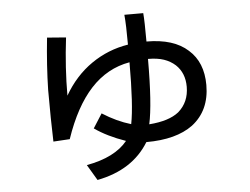

<svg xmlns="http://www.w3.org/2000/svg" viewBox="-49 -611 1017 780"><g transform="rotate(-5 460.0 -220.5)"><path d="M280 45Q396 24 447 -39Q372 -65 321 -101L358 -159Q416 -122 474 -105Q489 -180 489 -356Q397 -340 330.5 -268Q264 -196 220 -66L153 -62Q150 -149 150 -273Q152 -370 164 -485L241 -479Q226 -356 226 -243Q271 -321 339 -368Q407 -415 489 -428Q489 -509 485 -550H562Q565 -518 565 -434Q676 -434 734 -381Q792 -330 792 -237Q792 -133 719 -77Q651 -27 529 -27Q463 81 318 109ZM668 -136Q712 -174 712 -237Q712 -293 676 -327Q656 -345 629.5 -354Q603 -363 565 -363Q565 -179 547 -98Q628 -104 668 -136Z"/></g></svg>

Font: LINE Seed Sans KR Regular
Style: Regular
Weight: 400
Designer: LINE VX Design & Sandoll Inc & Dalton Maag Ltd
Foundry: Sandoll Inc.
Version: Version 1.000